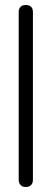

<svg xmlns="http://www.w3.org/2000/svg" viewBox="-20 -600 207 770"><path d="M83 150Q74 150 68 146.5Q62 143 58.5 136.5Q55 130 55 121V-552Q55 -561 58.5 -567.5Q62 -574 68.5 -577Q75 -580 84 -580Q93 -580 99.5 -576.5Q106 -573 109 -567Q112 -561 112 -551V122Q112 131 108.5 137Q105 143 99 146.5Q93 150 83 150Z"/></svg>

Font: Fredoka Expanded Light
Style: Regular
Weight: 300
Width: 7
Designer: Ben Nathan
Foundry: Milena B. Brandão, Ben Nathan
Version: Version 2.001